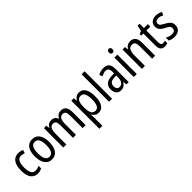

<svg xmlns="http://www.w3.org/2000/svg" viewBox="238 -2138 3755 3755"><g transform="rotate(-45 2115.5 -260.0)"><path d="M245 10Q150 10 98.5 -58Q47 -126 47 -265Q47 -402 99 -474.5Q151 -547 248 -547Q282 -547 311 -540Q340 -533 362 -521L337 -452Q316 -461 294 -467Q272 -473 252 -473Q132 -473 132 -266Q132 -63 251 -63Q279 -63 305 -70Q331 -77 355 -89V-18Q333 -5 303.5 2.5Q274 10 245 10Z M834 -269Q834 -141 783 -65.5Q732 10 632 10Q538 10 485.5 -65.5Q433 -141 433 -269Q433 -402 484 -474.5Q535 -547 634 -547Q727 -547 780.5 -476Q834 -405 834 -269ZM518 -269Q518 -169 546 -115.5Q574 -62 634 -62Q693 -62 721.5 -114.5Q750 -167 750 -269Q750 -370 721.5 -422.5Q693 -475 634 -475Q573 -475 545.5 -422.5Q518 -370 518 -269Z M1427 -547Q1499 -547 1534.5 -500.5Q1570 -454 1570 -357V0H1487V-345Q1487 -413 1467 -443.5Q1447 -474 1406 -474Q1349 -474 1325 -428.5Q1301 -383 1301 -296V0H1219V-347Q1219 -414 1199.5 -444Q1180 -474 1139 -474Q1077 -474 1055.5 -421Q1034 -368 1034 -280V0H951V-537H1018L1028 -464H1033Q1051 -505 1084.5 -526Q1118 -547 1161 -547Q1211 -547 1242.5 -523Q1274 -499 1286 -460H1292Q1334 -547 1427 -547Z M1924 -547Q2008 -547 2054.5 -477.5Q2101 -408 2101 -269Q2101 -135 2055 -62.5Q2009 10 1927 10Q1881 10 1846.5 -12Q1812 -34 1792 -71H1788Q1789 -51 1790.5 -30.5Q1792 -10 1792 6V240H1709V-537H1777L1787 -464H1792Q1815 -505 1847 -526Q1879 -547 1924 -547ZM1907 -476Q1847 -476 1820 -429.5Q1793 -383 1792 -285V-266Q1792 -162 1819 -112Q1846 -62 1908 -62Q1962 -62 1988.5 -115Q2015 -168 2015 -269Q2015 -369 1989.5 -422.5Q1964 -476 1907 -476Z M2300 0H2217V-760H2300Z M2606 -546Q2688 -546 2724.5 -499.5Q2761 -453 2761 -363V0H2699L2685 -75H2682Q2657 -32 2624.5 -11Q2592 10 2542 10Q2477 10 2442.5 -35.5Q2408 -81 2408 -150Q2408 -229 2459 -273.5Q2510 -318 2609 -321L2679 -324V-359Q2679 -422 2658 -450Q2637 -478 2595 -478Q2567 -478 2538 -468.5Q2509 -459 2479 -443L2453 -505Q2485 -525 2524 -535.5Q2563 -546 2606 -546ZM2622 -262Q2553 -259 2523 -231Q2493 -203 2493 -151Q2493 -103 2513 -80.5Q2533 -58 2568 -58Q2618 -58 2648.5 -98Q2679 -138 2679 -213V-265Z M2944 -738Q2991 -738 2991 -681Q2991 -654 2978.5 -639Q2966 -624 2944 -624Q2922 -624 2908.5 -639Q2895 -654 2895 -681Q2895 -710 2908 -724Q2921 -738 2944 -738ZM2984 -537V0H2901V-537Z M3341 -547Q3415 -547 3453 -501.5Q3491 -456 3491 -360V0H3408V-347Q3408 -410 3388 -442Q3368 -474 3325 -474Q3261 -474 3235 -426.5Q3209 -379 3209 -279V0H3126V-537H3193L3203 -464H3208Q3228 -504 3263.5 -525.5Q3299 -547 3341 -547Z M3777 -62Q3791 -62 3806 -65Q3821 -68 3833 -72V-6Q3818 1 3797.5 5.5Q3777 10 3754 10Q3698 10 3666.5 -25Q3635 -60 3635 -140V-469H3577V-512L3638 -538L3664 -658H3718V-537H3827V-469H3718V-148Q3718 -105 3732 -83.5Q3746 -62 3777 -62Z M4195 -145Q4195 -70 4149.5 -30Q4104 10 4025 10Q3981 10 3947.5 1.5Q3914 -7 3889 -21V-104Q3913 -87 3949.5 -74.5Q3986 -62 4023 -62Q4068 -62 4091 -83Q4114 -104 4114 -141Q4114 -172 4093 -194Q4072 -216 4017 -243Q3978 -263 3949 -284.5Q3920 -306 3904 -334.5Q3888 -363 3888 -405Q3888 -471 3934 -509Q3980 -547 4054 -547Q4092 -547 4126 -537.5Q4160 -528 4191 -511L4161 -445Q4136 -459 4109 -468Q4082 -477 4053 -477Q4013 -477 3990.5 -458Q3968 -439 3968 -408Q3968 -376 3990.5 -356Q4013 -336 4069 -307Q4127 -276 4161 -242Q4195 -208 4195 -145Z"/></g></svg>

Font: Noto Sans Hebrew Condensed
Style: Regular
Weight: 400
Width: 3
Designer: Monotype Design Team
Foundry: Monotype Imaging Inc.
Version: Version 2.004; ttfautohint (v1.8.4.7-5d5b)